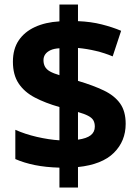

<svg xmlns="http://www.w3.org/2000/svg" viewBox="-20 -780 615 858"><path d="M245.6 -30.8Q184.5 -32.5 135.9 -42.3Q87.3 -52.2 48.5 -69.2V-200Q91.3 -180.7 144.6 -168.3Q198 -156 245.6 -153V-301.7Q182.3 -319.7 135.6 -344.2Q88.8 -368.7 63.3 -407.1Q37.7 -445.5 37.7 -504Q37.7 -561 63.6 -599.4Q89.5 -637.8 136.2 -659.3Q182.9 -680.8 245.6 -684.5V-759.7H328.5V-685.5Q386.8 -683.1 434.7 -670.9Q482.6 -658.8 521.3 -642.4L483.5 -528Q448.2 -543 408.3 -552.5Q368.5 -562 328.5 -565.7V-418.6Q397.2 -398.2 444.5 -375.4Q491.9 -352.5 516.7 -317.7Q541.6 -282.8 541.6 -226.7Q541.6 -149.3 488.9 -97.1Q436.3 -44.8 328.5 -33.5V58H245.6ZM328.5 -155.9Q367.2 -161.3 385.5 -175.7Q403.7 -190.1 403.7 -214Q403.7 -230.9 397.1 -242.4Q390.5 -253.8 374 -262.4Q357.6 -271.1 328.5 -279.4ZM245.6 -564.3Q221.7 -563 206.1 -555.9Q190.5 -548.8 182.4 -537.5Q174.3 -526.2 174.3 -511Q174.3 -494.4 181.1 -482Q187.9 -469.5 203.5 -460.7Q219.1 -451.9 245.6 -444Z"/></svg>

Font: Noto Sans Oriya
Style: Regular
Weight: 400
Designer: Amélie Bonet and Sol Matas
Foundry: Google LLC
Version: Version 2.006